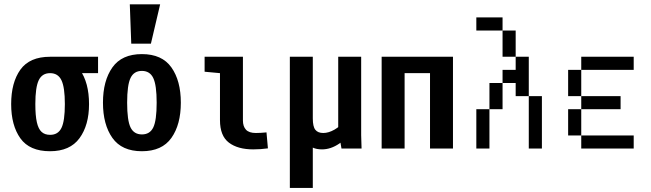

<svg xmlns="http://www.w3.org/2000/svg" viewBox="-20 -708 3102 915"><path d="M447.3 -437.5V-359.4H298.8L218.8 -437.5ZM33.2 -211.9Q33.2 -314.5 77.1 -376Q121.1 -437.5 218.8 -437.5Q316.4 -437.5 360.4 -376Q404.3 -314.5 404.3 -211.9Q404.3 -111.3 358.8 -49.3Q313.4 12.7 218.3 12.7Q121.1 12.7 77.1 -48.8Q33.2 -110.4 33.2 -211.9ZM289.1 -212.1Q289.1 -292 272.8 -325.7Q256.6 -359.4 218.6 -359.4Q180.7 -359.4 164.6 -325.7Q148.4 -292 148.4 -212.1Q148.4 -156.8 155.7 -125.1Q162.9 -93.5 178.1 -79.5Q193.3 -65.4 218.9 -65.4Q256.8 -65.4 272.9 -98.4Q289.1 -131.3 289.1 -212.1Z M470.7 -218.8Q470.7 -323.2 515.6 -386.7Q560.5 -450.2 656.2 -450.2Q752 -450.2 796.9 -386.7Q841.8 -323.2 841.8 -218.8Q841.8 -114.3 796.9 -50.8Q752 12.7 656.2 12.7Q560.5 12.7 515.6 -50.8Q470.7 -114.3 470.7 -218.8ZM726.6 -218.7Q726.6 -302.7 710.3 -336.4Q694.1 -370.1 656.1 -370.1Q618.2 -370.1 602.1 -336.4Q585.9 -302.7 585.9 -218.7Q585.9 -133.8 602.2 -100.6Q618.4 -67.4 656.4 -67.4Q694.3 -67.4 710.4 -100.6Q726.6 -133.8 726.6 -218.7ZM743.2 -687.5 699.2 -500H605.5L598.6 -687.5Z M1137.7 -437.5V-133.8Q1137.7 -105.5 1152.3 -89.8Q1167 -74.2 1199.2 -74.2Q1220.7 -74.2 1250 -77.1L1256.8 -1Q1222.7 3.9 1186.5 3.9Q1113.3 3.9 1070.8 -28.3Q1028.3 -60.5 1028.3 -135.7V-359.4L955.1 -366.2V-437.5Z M1361.3 -437.5H1470.7V187.5H1361.3ZM1421.9 -143.6H1470.7Q1470.7 -104.5 1482.9 -89.4Q1495.1 -74.2 1520.5 -74.2Q1545.9 -74.2 1574.2 -90.3Q1602.5 -106.4 1627.9 -137.7L1670.9 -100.6Q1637.7 -51.8 1597.2 -23.9Q1556.6 3.9 1514.6 3.9Q1461.9 3.9 1441.9 -30.8Q1421.9 -65.4 1421.9 -143.6ZM1591.8 -89.8V-437.5H1701.2V-63.5L1703.1 0H1607.4Z M2029.3 0V-359.4H1908.2V0H1798.8V-437.5H2138.7V0Z M2312.5 -62.5V0H2250V-62.5ZM2312.5 -125V-62.5H2250V-125ZM2312.5 -187.5V-125H2250V-187.5ZM2375 -312.5V-250H2312.5V-312.5ZM2562.5 -125V-62.5H2500V-125ZM2562.5 -187.5V-125H2500V-187.5ZM2562.5 -250V-187.5H2500V-250ZM2500 -312.5V-250H2437.5V-312.5ZM2500 -375V-312.5H2437.5V-375ZM2312.5 -625V-562.5H2250V-625ZM2500 -437.5V-375H2437.5V-437.5ZM2437.5 -562.5V-500H2375V-562.5ZM2375 -625V-562.5H2312.5V-625ZM2437.5 -500V-437.5H2375V-500ZM2437.5 -375V-312.5H2375V-375ZM2375 -250V-187.5H2312.5V-250ZM2562.5 -62.5V0H2500V-62.5Z M2937.5 -62.5V0H2875V-62.5ZM2875 -62.5V0H2812.5V-62.5ZM2812.5 -62.5V0H2750V-62.5ZM2750 -125V-62.5H2687.5V-125ZM2750 -187.5V-125H2687.5V-187.5ZM2750 -312.5V-250H2687.5V-312.5ZM2750 -375V-312.5H2687.5V-375ZM2812.5 -437.5V-375H2750V-437.5ZM2875 -437.5V-375H2812.5V-437.5ZM2937.5 -437.5V-375H2875V-437.5ZM2812.5 -250V-187.5H2750V-250ZM2875 -250V-187.5H2812.5V-250ZM2937.5 -250V-187.5H2875V-250ZM3000 -437.5V-375H2937.5V-437.5ZM3000 -62.5V0H2937.5V-62.5Z"/></svg>

Font: Sudo Var
Style: Regular
Weight: 400
Monospace: yes
Designer: Jens Kutilek
Foundry: Jens Kutilek
Version: Version 0.065;FEAKit 1.0